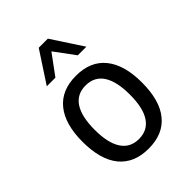

<svg xmlns="http://www.w3.org/2000/svg" viewBox="-234 -936 1070 1070"><g transform="rotate(-45 301.0 -401.5)"><path d="M265.1 -816.9H336.9L457 -633.3H389.2L300.8 -752.9L212.9 -633.3H145ZM300.8 14.2Q187.5 14.2 127 -59.1Q96.2 -97.2 81.5 -151.1Q66.9 -205.1 66.9 -273.4Q66.9 -412.1 127 -486.3Q187 -560.1 300.8 -560.1Q415.5 -560.1 475.1 -486.3Q535.2 -412.1 535.2 -273.9Q535.2 -131.3 475.1 -59.1Q416 14.2 300.8 14.2ZM300.8 -62Q369.6 -62 404.8 -115.7Q439.9 -168.9 439.9 -272.9Q439.9 -377 404.8 -430.7Q369.6 -483.9 300.8 -483.9Q232.4 -483.9 197.3 -430.7Q162.1 -377 162.1 -272.9Q162.1 -168.9 197.3 -115.7Q232.4 -62 300.8 -62Z"/></g></svg>

Font: Vazir Code Hack
Style: Code-Hack
Weight: 400
Foundry: DejaVu fonts team - Redesigned by Saber Rastikerdar
Version: Version 1.1.2